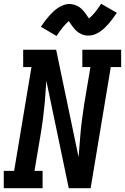

<svg xmlns="http://www.w3.org/2000/svg" viewBox="-27 -999 663 1019"><path d="M-7 0V-92H48L140 -643H96V-735H271L390 -165L399 -276Q402 -317 407.5 -358.5Q413 -400 419 -441L453 -643H410V-735H616V-643H561L454 0H338L219 -570L211 -459Q207 -418 202 -376.5Q197 -335 190 -294L156 -92H199V0ZM273 -808 190 -857Q202 -875 213 -889.5Q224 -904 234.5 -915.5Q245 -927 256 -937.5Q267 -948 280.5 -957Q294 -966 310 -972Q326 -978 341 -978Q349 -978 356 -976.5Q363 -975 369.5 -973Q376 -971 382.5 -968Q389 -965 394.5 -961Q400 -957 405 -952.5Q410 -948 415 -942.5Q420 -937 423.5 -932Q427 -927 430.5 -922Q434 -917 438 -911.5Q442 -906 445 -901Q461 -914 475.5 -931.5Q490 -949 510 -979L593 -931Q581 -913 570 -898.5Q559 -884 548.5 -872Q538 -860 527.5 -850Q517 -840 503 -830.5Q489 -821 473.5 -815.5Q458 -810 442 -810Q435 -810 428 -811Q421 -812 414.5 -814Q408 -816 401.5 -819.5Q395 -823 389.5 -826.5Q384 -830 378.5 -835Q373 -840 368.5 -845.5Q364 -851 360 -856Q356 -861 353 -865.5Q350 -870 345.5 -876.5Q341 -883 338 -887Q323 -874 308 -856Q293 -838 273 -808Z"/></svg>

Font: Iosevka Slab SmBdExObl
Style: Regular
Weight: 600
Width: 7
Italic angle: -9°
Monospace: yes
Designer: Belleve Invis
Foundry: Belleve Invis
Version: Version 11.1.0; ttfautohint (v1.8.3)